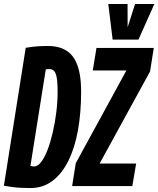

<svg xmlns="http://www.w3.org/2000/svg" viewBox="-35 -943 803 973"><path d="M119.1 10Q95.5 10 72 8.8Q48.5 7.6 26.9 4.8Q5.2 2.1 -15.3 -1.7L95.3 -700.7Q127.1 -706.2 153.2 -708.1Q179.2 -710 206.6 -710Q240.3 -710 267.5 -701.9Q294.7 -693.7 315.2 -676.4Q335.7 -659.1 349.1 -631.8Q362.5 -604.5 369.3 -566.3Q376.1 -528.1 376.1 -477.7Q376.1 -372.9 360.3 -284Q344.4 -195.2 312.1 -129.4Q279.8 -63.6 231.5 -26.8Q183.1 10 119.1 10ZM137.9 -99.4Q156.5 -99.4 174.1 -122.6Q191.6 -145.7 206.5 -184.9Q221.3 -224 232.7 -273.3Q244 -322.5 250.5 -375.5Q257 -428.5 257 -478.5Q257 -503.8 255.6 -523Q254.2 -542.2 251.3 -555.6Q248.3 -569.1 243.5 -577.4Q238.6 -585.7 231.4 -589.3Q224.1 -593 214.3 -593Q211.4 -593 208.9 -592.6Q206.3 -592.3 203.4 -592.3Q200.5 -592.3 197 -591.3L119.1 -101.7Q121.9 -101.4 124.8 -100.9Q127.6 -100.4 131.2 -99.9Q134.7 -99.4 137.9 -99.4ZM330.5 0 348.9 -115.8 605.5 -585.8H435.1L453.9 -700H744.3L725.5 -581L469.9 -114.2H654.9L635.5 0ZM747.3 -922.8 666.7 -742.3H535.8L513.8 -922.8H611.4L611.8 -804.9L649.4 -922.8Z"/></svg>

Font: Georama
Style: Italic
Weight: 400
Width: 2
Italic angle: -9°
Designer: Jean-Baptiste Levee
Foundry: Production Type
Version: Version 1.000